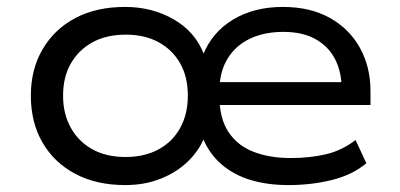

<svg xmlns="http://www.w3.org/2000/svg" viewBox="-20 -525 1154 554"><path d="M341 9Q258 9 197 -23.5Q136 -56 102.5 -114Q69 -172 69 -249Q69 -325 103 -383Q137 -441 197.5 -473Q258 -505 341 -505Q419 -505 481.5 -469Q544 -433 569 -367H566Q592 -432 652.5 -468.5Q713 -505 796 -505Q875 -505 931.5 -473.5Q988 -442 1018.5 -387Q1049 -332 1049 -262V-222H592V-288H988L966 -266Q966 -316 947.5 -353Q929 -390 891.5 -411.5Q854 -433 797 -433Q743 -433 701.5 -413.5Q660 -394 636.5 -355.5Q613 -317 613 -261V-248Q613 -184 639 -144.5Q665 -105 711.5 -87Q758 -69 818 -69Q875 -69 921 -80Q967 -91 1006 -121L1037 -54Q998 -21 939 -6Q880 9 812 9Q752 9 703.5 -5.5Q655 -20 619.5 -50.5Q584 -81 565 -127H569Q554 -90 522 -59Q490 -28 444 -9.5Q398 9 341 9ZM342 -72Q397 -72 437.5 -94Q478 -116 500 -156Q522 -196 522 -249Q522 -303 500 -342Q478 -381 438 -403Q398 -425 343 -425Q287 -425 247 -403Q207 -381 184.5 -342Q162 -303 162 -249Q162 -196 184.5 -156Q207 -116 247 -94Q287 -72 342 -72Z"/></svg>

Font: Nunito Sans 7pt SemiExpanded
Style: Regular
Weight: 400
Width: 6
Designer: Vernon Adams
Foundry: Vernon Adams
Version: Version 3.101;gftools[0.9.27]